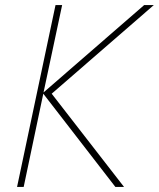

<svg xmlns="http://www.w3.org/2000/svg" viewBox="-20 -734 624 754"><path d="M47 0 198 -714H224L151 -371L546 -714H584L183 -366L467 0H433L150 -366L73 0Z"/></svg>

Font: Noto Sans Disp Thin
Style: Italic
Weight: 100
Italic angle: -12°
Designer: Monotype Design Team
Foundry: Monotype Imaging Inc.
Version: Version 2.000;GOOG;noto-source:20170915:90ef993387c0